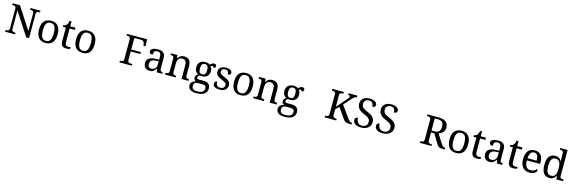

<svg xmlns="http://www.w3.org/2000/svg" viewBox="86 -2586 13882 4652"><g transform="rotate(15 7026.5 -260.0)"><path d="M38 0H289V-42H276C231 -42 194 -51 194 -114V-576L569 0H640V-600C640 -663 677 -672 722 -672H735V-714H484V-672H497C541 -672 579 -663 579 -604V-161L221 -714H38V-672H51C95 -672 133 -663 133 -604V-114C133 -51 96 -42 51 -42H38Z M1050 10C1204 10 1285 -81 1285 -269C1285 -456 1197 -546 1053 -546C898 -546 818 -456 818 -269C818 -81 906 10 1050 10ZM1052 -42C952 -42 915 -120 915 -269C915 -418 951 -493 1051 -493C1151 -493 1188 -418 1188 -269C1188 -120 1152 -42 1052 -42Z M1580 10C1612 10 1652 2 1669 -6V-50C1648 -46 1629 -43 1605 -43C1559 -43 1529 -74 1529 -142V-479H1660V-536H1529V-659H1483C1473 -608 1460 -575 1437 -551C1415 -528 1383 -519 1359 -519V-479H1435V-145C1435 -30 1479 10 1580 10Z M1979 10C2133 10 2214 -81 2214 -269C2214 -456 2126 -546 1982 -546C1827 -546 1747 -456 1747 -269C1747 -81 1835 10 1979 10ZM1981 -42C1881 -42 1844 -120 1844 -269C1844 -418 1880 -493 1980 -493C2080 -493 2117 -418 2117 -269C2117 -120 2081 -42 1981 -42Z M2907 0H3218V-42H3185C3140 -42 3103 -51 3103 -114V-326H3344V-375H3103V-664H3267C3330 -664 3354 -627 3359 -582L3364 -539H3416L3411 -714H2907V-672H2920C2964 -672 3002 -663 3002 -604V-109C3002 -50 2964 -42 2920 -42H2907Z M3664 10C3747 10 3778 -30 3820 -86H3828L3844 0H3979V-42H3976C3931 -42 3914 -58 3914 -114V-373C3914 -500 3853 -546 3731 -546C3632 -546 3551 -519 3551 -450C3551 -404 3580 -387 3636 -387C3636 -450 3650 -496 3727 -496C3809 -496 3820 -445 3820 -373V-313L3737 -310C3584 -305 3509 -256 3509 -150C3509 -41 3575 10 3664 10ZM3687 -52C3632 -52 3606 -83 3606 -145C3606 -223 3643 -264 3756 -269L3820 -272V-191C3820 -106 3768 -52 3687 -52Z M4050 0H4319V-42H4314C4270 -42 4234 -50 4234 -109V-320C4234 -406 4264 -482 4355 -482C4436 -482 4465 -432 4465 -345V0H4639V-42H4634C4589 -42 4559 -51 4559 -114V-350C4559 -487 4496 -546 4391 -546C4327 -546 4276 -530 4235 -455H4230L4217 -536H4055V-494H4060C4104 -494 4140 -485 4140 -426V-114C4140 -51 4103 -42 4058 -42H4050Z M4898 240C5079 240 5163 168 5163 53C5163 -33 5117 -96 4998 -96H4885C4833 -96 4823 -110 4823 -134C4823 -164 4844 -184 4870 -197C4883 -194 4907 -192 4923 -192C5044 -192 5103 -265 5103 -364C5103 -421 5087 -457 5064 -485C5077 -493 5090 -497 5107 -497C5134 -497 5140 -478 5140 -463C5177 -463 5193 -487 5193 -515C5193 -543 5174 -567 5134 -567C5090 -567 5056 -534 5037 -513C5018 -530 4971 -546 4923 -546C4797 -546 4735 -476 4735 -361C4735 -294 4768 -234 4825 -210C4780 -183 4760 -156 4760 -116C4760 -73 4788 -46 4815 -34C4749 -22 4690 16 4690 94C4690 186 4759 240 4898 240ZM4920 -240C4856 -240 4829 -279 4829 -364C4829 -453 4855 -497 4919 -497C4984 -497 5009 -455 5009 -365C5009 -278 4985 -240 4920 -240ZM4900 191C4798 191 4771 147 4771 88C4771 9 4825 -7 4881 -7H4979C5045 -7 5081 9 5081 70C5081 140 5043 191 4900 191Z M5415 10C5533 10 5612 -43 5612 -147C5612 -231 5567 -269 5462 -313C5373 -349 5338 -368 5338 -419C5338 -466 5365 -499 5433 -499C5492 -499 5519 -460 5519 -393C5565 -393 5591 -417 5591 -453C5591 -503 5541 -545 5445 -545C5332 -545 5257 -495 5257 -404C5257 -317 5305 -283 5408 -238C5505 -196 5531 -178 5531 -129C5531 -75 5492 -38 5421 -38C5340 -38 5313 -95 5313 -165C5289 -165 5250 -150 5250 -96C5250 -26 5315 10 5415 10Z M5943 10C6097 10 6178 -81 6178 -269C6178 -456 6090 -546 5946 -546C5791 -546 5711 -456 5711 -269C5711 -81 5799 10 5943 10ZM5945 -42C5845 -42 5808 -120 5808 -269C5808 -418 5844 -493 5944 -493C6044 -493 6081 -418 6081 -269C6081 -120 6045 -42 5945 -42Z M6261 0H6530V-42H6525C6481 -42 6445 -50 6445 -109V-320C6445 -406 6475 -482 6566 -482C6647 -482 6676 -432 6676 -345V0H6850V-42H6845C6800 -42 6770 -51 6770 -114V-350C6770 -487 6707 -546 6602 -546C6538 -546 6487 -530 6446 -455H6441L6428 -536H6266V-494H6271C6315 -494 6351 -485 6351 -426V-114C6351 -51 6314 -42 6269 -42H6261Z M7109 240C7290 240 7374 168 7374 53C7374 -33 7328 -96 7209 -96H7096C7044 -96 7034 -110 7034 -134C7034 -164 7055 -184 7081 -197C7094 -194 7118 -192 7134 -192C7255 -192 7314 -265 7314 -364C7314 -421 7298 -457 7275 -485C7288 -493 7301 -497 7318 -497C7345 -497 7351 -478 7351 -463C7388 -463 7404 -487 7404 -515C7404 -543 7385 -567 7345 -567C7301 -567 7267 -534 7248 -513C7229 -530 7182 -546 7134 -546C7008 -546 6946 -476 6946 -361C6946 -294 6979 -234 7036 -210C6991 -183 6971 -156 6971 -116C6971 -73 6999 -46 7026 -34C6960 -22 6901 16 6901 94C6901 186 6970 240 7109 240ZM7131 -240C7067 -240 7040 -279 7040 -364C7040 -453 7066 -497 7130 -497C7195 -497 7220 -455 7220 -365C7220 -278 7196 -240 7131 -240ZM7111 191C7009 191 6982 147 6982 88C6982 9 7036 -7 7092 -7H7190C7256 -7 7292 9 7292 70C7292 140 7254 191 7111 191Z M8054 0H8345V-42H8332C8287 -42 8250 -51 8250 -114V-253L8335 -337L8507 -90C8557 -18 8583 0 8717 0H8728V-42H8726C8689 -42 8654 -70 8616 -122L8405 -416L8550 -579C8602 -637 8638 -673 8684 -673V-714H8463V-673C8496 -673 8512 -668 8512 -651C8512 -632 8500 -604 8457 -555L8250 -318V-600C8250 -663 8287 -672 8332 -672H8345V-714H8054V-672H8067C8111 -672 8149 -663 8149 -604V-109C8149 -50 8111 -42 8067 -42H8054Z M8963 10C9113 10 9209 -64 9209 -191C9209 -294 9140 -350 9023 -398C8907 -445 8868 -480 8868 -560C8868 -629 8913 -674 8990 -674C9074 -674 9102 -609 9102 -547C9150 -547 9181 -569 9181 -612C9181 -670 9113 -724 8994 -724C8868 -724 8775 -657 8775 -543C8775 -433 8835 -372 8959 -321C9076 -273 9114 -238 9114 -165C9114 -84 9060 -39 8971 -39C8877 -39 8840 -115 8836 -198C8790 -198 8764 -171 8764 -131C8764 -47 8832 10 8963 10Z M9507 10C9657 10 9753 -64 9753 -191C9753 -294 9684 -350 9567 -398C9451 -445 9412 -480 9412 -560C9412 -629 9457 -674 9534 -674C9618 -674 9646 -609 9646 -547C9694 -547 9725 -569 9725 -612C9725 -670 9657 -724 9538 -724C9412 -724 9319 -657 9319 -543C9319 -433 9379 -372 9503 -321C9620 -273 9658 -238 9658 -165C9658 -84 9604 -39 9515 -39C9421 -39 9384 -115 9380 -198C9334 -198 9308 -171 9308 -131C9308 -47 9376 10 9507 10Z M10442 0H10733V-42H10720C10676 -42 10638 -50 10638 -109V-315H10721L10856 -90C10901 -14 10927 0 11052 0H11066V-42H11063C11021 -42 10992 -69 10958 -122L10821 -339C10892 -363 10968 -414 10968 -521C10968 -650 10884 -714 10711 -714H10442V-672H10455C10499 -672 10537 -663 10537 -604V-109C10537 -50 10499 -42 10455 -42H10442ZM10708 -362H10638V-666H10706C10819 -666 10861 -625 10861 -518C10861 -414 10825 -362 10708 -362Z M11347 10C11501 10 11582 -81 11582 -269C11582 -456 11494 -546 11350 -546C11195 -546 11115 -456 11115 -269C11115 -81 11203 10 11347 10ZM11349 -42C11249 -42 11212 -120 11212 -269C11212 -418 11248 -493 11348 -493C11448 -493 11485 -418 11485 -269C11485 -120 11449 -42 11349 -42Z M11877 10C11909 10 11949 2 11966 -6V-50C11945 -46 11926 -43 11902 -43C11856 -43 11826 -74 11826 -142V-479H11957V-536H11826V-659H11780C11770 -608 11757 -575 11734 -551C11712 -528 11680 -519 11656 -519V-479H11732V-145C11732 -30 11776 10 11877 10Z M12194 10C12277 10 12308 -30 12350 -86H12358L12374 0H12509V-42H12506C12461 -42 12444 -58 12444 -114V-373C12444 -500 12383 -546 12261 -546C12162 -546 12081 -519 12081 -450C12081 -404 12110 -387 12166 -387C12166 -450 12180 -496 12257 -496C12339 -496 12350 -445 12350 -373V-313L12267 -310C12114 -305 12039 -256 12039 -150C12039 -41 12105 10 12194 10ZM12217 -52C12162 -52 12136 -83 12136 -145C12136 -223 12173 -264 12286 -269L12350 -272V-191C12350 -106 12298 -52 12217 -52Z M12792 10C12824 10 12864 2 12881 -6V-50C12860 -46 12841 -43 12817 -43C12771 -43 12741 -74 12741 -142V-479H12872V-536H12741V-659H12695C12685 -608 12672 -575 12649 -551C12627 -528 12595 -519 12571 -519V-479H12647V-145C12647 -30 12691 10 12792 10Z M13191 10C13310 10 13367 -49 13367 -89C13367 -106 13357 -119 13348 -123C13324 -87 13274 -53 13205 -53C13109 -53 13059 -115 13056 -261H13389V-307C13389 -465 13310 -546 13181 -546C13039 -546 12959 -451 12959 -264C12959 -91 13046 10 13191 10ZM13288 -315H13058C13065 -430 13105 -492 13179 -492C13259 -492 13288 -421 13288 -315Z M13698 10C13776 10 13821 -29 13851 -90H13855L13866 0H14035V-42H14027C13983 -42 13945 -51 13945 -110V-760H13761V-718H13769C13813 -718 13851 -709 13851 -650V-568C13851 -536 13853 -491 13857 -458H13851C13822 -510 13775 -546 13698 -546C13566 -546 13494 -460 13494 -267C13494 -75 13566 10 13698 10ZM13715 -54C13626 -54 13591 -124 13591 -266C13591 -406 13626 -482 13714 -482C13819 -482 13851 -406 13851 -267C13851 -123 13819 -54 13715 -54Z"/></g></svg>

Font: Noto Fangsong KSS Rotated
Style: Regular
Weight: 400
Designer: LIU Zhao, ZHANG Congyu, Kushim JIANG
Foundry: Guyu Beijing Co. Ltd.
Version: Version 1.000;November 16, 2022;FontCreator 11.5.0.2427 64-b